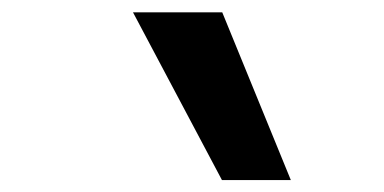

<svg xmlns="http://www.w3.org/2000/svg" viewBox="-20 -815 626 313"><path d="M341.8 -521.5H454.1L342.3 -794.9H196.8Z"/></svg>

Font: Cascadia Mono PL SemiBold
Style: Italic
Weight: 600
Italic angle: -10°
Monospace: yes
Designer: Aaron Bell
Foundry: Saja Typeworks
Version: Version 2404.023